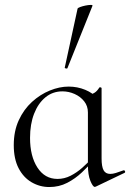

<svg xmlns="http://www.w3.org/2000/svg" viewBox="-20 -751 530 781"><path d="M180.4 9.8Q142 9.8 108.7 -9.5Q75.4 -28.8 55.7 -66.7Q36 -104.6 36 -160.8Q36 -217.6 56.3 -261.8Q76.6 -306 110.1 -336.5Q143.6 -367 182.9 -382.9Q222.2 -398.8 259.2 -398.8Q294.8 -398.8 326.6 -385.7Q358.4 -372.6 377.8 -349.6L337.6 -293.6Q337.6 -319.6 322.5 -338.8Q307.4 -358 283.5 -368.7Q259.6 -379.4 234 -379.4Q194.4 -379.4 164.8 -355.1Q135.2 -330.8 118.7 -288.4Q102.2 -246 102.2 -190Q102.2 -115.8 132.2 -69.5Q162.2 -23.2 213.8 -23.2Q241.8 -23.2 267.1 -36.1Q292.4 -49 314.2 -68.3Q336 -87.6 353.8 -107.2L361.8 -100.2Q340 -75.2 313.2 -49.8Q286.4 -24.4 253.4 -7.3Q220.4 9.8 180.4 9.8ZM365.4 9.2Q357.8 9.2 347.7 -15Q337.6 -39.2 337.6 -80.4V-360.6Q354.4 -367.6 364.6 -373.8Q374.8 -380 384 -394.8Q385.2 -396.8 389.2 -395.7Q393.2 -394.6 393.2 -392.4V-106.6Q393.2 -73.2 401.4 -58.4Q409.6 -43.6 428.4 -43.6Q438.6 -43.6 451.1 -47.4Q463.6 -51.2 481.4 -57.8Q486.2 -59.8 488.4 -54.7Q490.6 -49.6 486 -47.6L369.6 8.2Q367.6 9.2 365.4 9.2ZM254.4 -474Q253.4 -471 247.9 -472.5Q242.4 -474 243.4 -476L295.6 -716Q296.8 -719 306.3 -722.5Q315.8 -726 328.1 -728.5Q340.4 -731 349.2 -731Q358 -731 356 -727Z"/></svg>

Font: Cormorant Infant Light
Style: Regular
Weight: 300
Designer: Christian Thalmann (Catharsis Fonts)
Foundry: Catharsis Fonts
Version: Version 4.001